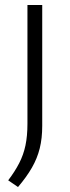

<svg xmlns="http://www.w3.org/2000/svg" viewBox="-20 -615 280 773"><path d="M52.5 138 13 111Q40 75.5 57.2 42Q74.5 8.5 82.5 -29.5Q90.5 -67.5 90.5 -116.5V-595H150V-108Q150 -58 140 -17.8Q130 22.5 108.5 60Q87 97.5 52.5 138Z"/></svg>

Font: Encode Sans SC Light
Style: Regular
Weight: 300
Version: Version 3.002